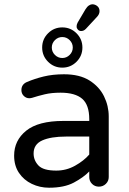

<svg xmlns="http://www.w3.org/2000/svg" viewBox="-20 -867 602 897"><path d="M359 -722Q350 -722 344 -728.5Q338 -735 338 -742Q338 -749 339.5 -753.5Q341 -758 343 -762L379 -823Q387 -836 395.5 -841.5Q404 -847 411 -847Q424 -847 434.5 -838.5Q445 -830 445 -815Q445 -800 432 -787L381 -732Q375 -726 369.5 -724Q364 -722 359 -722ZM271 -551Q232 -551 204.5 -578.5Q177 -606 177 -645Q177 -684 204.5 -711.5Q232 -739 271 -739Q310 -739 337.5 -711.5Q365 -684 365 -645Q365 -606 337.5 -578.5Q310 -551 271 -551ZM271 -596Q291 -596 305.5 -610.5Q320 -625 320 -645Q320 -665 305.5 -679.5Q291 -694 271 -694Q251 -694 236.5 -679.5Q222 -665 222 -645Q222 -625 236.5 -610.5Q251 -596 271 -596ZM209 10Q166 10 128.5 -8Q91 -26 68.5 -59.5Q46 -93 46 -140Q46 -211 102.5 -256.5Q159 -302 276 -302H397V-310Q397 -377 364 -405.5Q331 -434 263 -434Q221 -434 189.5 -426.5Q158 -419 130 -410Q122 -408 117 -408Q102 -408 91 -419Q80 -430 80 -446Q80 -473 106 -484Q141 -499 183.5 -509.5Q226 -520 279 -520Q352 -520 398 -491Q444 -462 466 -417Q488 -372 488 -323V-40Q488 -21 474.5 -8Q461 5 442 5Q423 5 410 -8Q397 -21 397 -40V-66Q370 -38 325 -14Q280 10 209 10ZM243 -70Q290 -70 331 -93Q372 -116 397 -145V-229H288Q218 -229 177.5 -211Q137 -193 137 -150Q137 -118 159.5 -94Q182 -70 243 -70Z"/></svg>

Font: Varela Round
Style: Regular
Weight: 400
Designer: Joe Prince, Avraham Cornfeld
Foundry: Joe Prince, Avraham Cornfeld
Version: Version 3.010; ttfautohint (v1.8.4.7-5d5b)